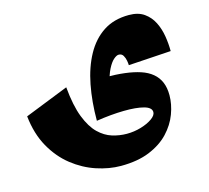

<svg xmlns="http://www.w3.org/2000/svg" viewBox="-103 -532 1047 963"><g transform="rotate(-15 420.0 -50.5)"><path d="M411 310Q350 310 285 288.5Q220 267 163.5 222.5Q107 178 68.5 109.5Q30 41 20 -52L247 -142Q256 -44 279.5 16Q303 76 335.5 107.5Q368 139 405.5 150.5Q443 162 481 162Q519 162 554.5 151.5Q590 141 613.5 124.5Q637 108 637 91Q637 67 598 56.5Q559 46 494.5 47Q430 48 352 60L450 -140Q505 -140 550 -134.5Q595 -129 630 -117.5Q665 -106 689 -86Q713 -66 725 -37.5Q737 -9 737 30Q737 77 718.5 126.5Q700 176 661 217.5Q622 259 560 284.5Q498 310 411 310ZM352 60Q352 -39 368.5 -124.5Q385 -210 420.5 -274.5Q456 -339 511 -375Q566 -411 644 -411Q692 -411 722.5 -389.5Q753 -368 770 -334Q787 -300 793.5 -260Q800 -220 800 -182L579 -168Q579 -176 576.5 -191Q574 -206 566.5 -219Q559 -232 543 -232Q532 -232 516.5 -218.5Q501 -205 486 -175.5Q471 -146 461 -98.5Q451 -51 451 16Z"/></g></svg>

Font: Marhey Light
Style: Bold
Weight: 700
Version: Version 1.000